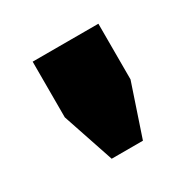

<svg xmlns="http://www.w3.org/2000/svg" viewBox="-82 -771 464 463"><g transform="rotate(-30 150.5 -539.0)"><path d="M107 -390 59 -533V-688H242V-533L194 -390Z"/></g></svg>

Font: Archivo SemiExpanded Black
Style: Regular
Weight: 900
Width: 6
Designer: Hector Gatti
Foundry: Omnibus-Type
Version: Version 2.001